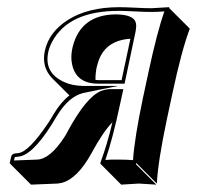

<svg xmlns="http://www.w3.org/2000/svg" viewBox="-20 -452 546 532"><path d="M458 -194.3 442.4 -121.6Q417.5 -3.9 414.6 56.6L357.9 0L356.4 2.9L413.1 59.6Q411.1 59.6 364.7 56.6Q364.7 56.6 315.9 59.6L259.3 2.9L257.8 0Q277.8 -54.2 291.5 -113.3Q265.6 -86.9 233.4 -27.3Q194.3 43.5 150.9 54.7Q144.5 56.2 139.6 56.6L65.9 59.6L9.3 2.9L6.8 0L11.2 -19Q14.2 -26.4 22.5 -26.9L30.8 -27.8Q60.1 -31.2 114.3 -112.3Q122.6 -125 128.9 -136.2Q149.9 -170.9 172.4 -187.5L124 -235.8Q95.2 -266.1 104 -310.1Q115.2 -363.8 169.9 -397.9Q224.6 -431.6 308.6 -432.1Q327.1 -432.1 354.5 -430.7Q381.8 -429.2 399.4 -429.2L448.7 -432.1L449.2 -429.2L505.9 -372.6Q482.9 -311.5 458 -194.3ZM244.6 -230.5Q248.5 -230.5 252 -230H316.9L341.3 -344.7Q269 -339.8 251 -276.9Q249 -270.5 247.6 -264.6Q244.1 -245.6 244.6 -230.5ZM391.6 -252.9Q415.5 -364.3 435.5 -420.4Q418 -418.9 399.4 -418.9Q380.9 -418.9 353.5 -420.4Q326.7 -421.9 308.6 -421.9Q170.4 -421.9 124.5 -336.4Q116.7 -321.3 113.8 -308.1Q101.1 -249.5 159.2 -224.1Q170.4 -219.2 182.1 -216.8Q195.8 -214.4 208.5 -213.9H307.1L210.4 -194.3Q170.4 -184.6 137.7 -130.9Q79.1 -29.8 37.1 -19Q34.2 -18.6 32.2 -18.1L23.4 -17.1L21 -16.6L18.6 -7.3L82.5 -9.8Q118.2 -10.7 158.2 -71.8Q164.1 -80.6 168 -88.9Q218.8 -182.6 259.3 -199.7Q272 -204.6 284.2 -205.1H321.8L313.5 -167Q292 -65.9 272 -8.8Q288.6 -10.3 308.1 -9.8Q332 -9.8 348.6 -8.3Q352.5 -68.4 376 -180.2ZM325.2 -220.2H252Q190.9 -220.2 179.7 -273.9Q177.7 -283.7 177.7 -292.5Q177.7 -307.1 181.6 -323.2Q204.1 -410.6 299.3 -412.1Q349.1 -412.1 356 -390.1Q357.4 -384.8 357.4 -378.9Q356.9 -371.6 355.5 -363.8Z"/></svg>

Font: Linux Biolinum Shadow O
Style: Italic
Weight: 400
Italic angle: -12°
Designer: Philipp H. Poll
Foundry: Philipp H. Poll
Version: Version 0.6.2